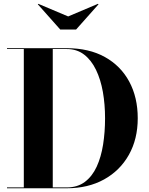

<svg xmlns="http://www.w3.org/2000/svg" viewBox="-20 -1008 799 1028"><path d="M345 -920 504.5 -987.5 507.5 -985 387.5 -850H302.5L182.5 -985L185 -987.5ZM337.5 0H17.5V-4.5H107.5V-745.5H17.5V-750H337.5Q456.5 -750 541.5 -702.8Q626.5 -655.5 672 -571Q717.5 -486.5 717.5 -375Q717.5 -263.5 670 -179Q622.5 -94.5 537 -47.2Q451.5 0 337.5 0ZM337.5 -745.5H262.5V-4.5H337.5Q395 -4.5 434.5 -34.2Q474 -64 497.8 -115.8Q521.5 -167.5 532 -234.2Q542.5 -301 542.5 -375Q542.5 -449 530.8 -515.8Q519 -582.5 494 -634.2Q469 -686 430.2 -715.8Q391.5 -745.5 337.5 -745.5Z"/></svg>

Font: Bodoni* 36pt
Style: Bold
Weight: 700
Version: Version 2.3